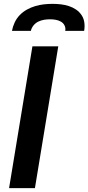

<svg xmlns="http://www.w3.org/2000/svg" viewBox="-20 -975 458 995"><path d="M27 0 148 -735H282L161 0ZM42 -815Q46 -837 56 -858.5Q66 -880 82.5 -897Q99 -914 120 -925.5Q141 -937 163 -943.5Q185 -950 207.5 -952.5Q230 -955 252 -955Q274 -955 295.5 -952.5Q317 -950 337 -943.5Q357 -937 374 -925.5Q391 -914 402.5 -897Q414 -880 417 -858.5Q420 -837 416 -815H318Q321 -830 314.5 -843Q308 -856 295.5 -863Q283 -870 268.5 -872.5Q254 -875 239 -875Q224 -875 208.5 -872.5Q193 -870 178.5 -863Q164 -856 153.5 -843Q143 -830 140 -815Z"/></svg>

Font: Iosevka Aile Extrabold
Style: Italic
Weight: 800
Italic angle: -9°
Designer: Belleve Invis
Foundry: Belleve Invis
Version: Version 31.1.0; ttfautohint (v1.8.4)